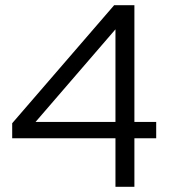

<svg xmlns="http://www.w3.org/2000/svg" viewBox="-20 -720 659 740"><path d="M425 0H498V-187H582V-250H498V-700H420L27 -245V-187H425ZM117 -250 425 -607V-250Z"/></svg>

Font: Red Hat Display
Style: Regular
Weight: 400
Designer: Pentagram, MCKL
Foundry: Pentagram, MCKL
Version: Version 1.023